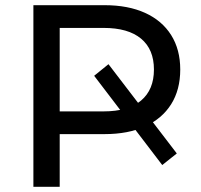

<svg xmlns="http://www.w3.org/2000/svg" viewBox="-20 -720 773 740"><path d="M108.7 -700H383.4Q473.7 -700 539.1 -670.4Q604.4 -640.7 639.6 -584.9Q674.7 -529.1 674.7 -452Q674.7 -374 639.6 -318.2Q604.4 -262.4 539.1 -232.8Q473.7 -203.1 383.4 -203.1H184L210.1 -230.1V0H108.7ZM342.9 -427.9 398.1 -472.6 661.4 -128.6 605.3 -83.9ZM184 -290.7H379.4Q474 -290.7 523.6 -332.4Q573.3 -374.1 573.3 -452Q573.3 -529.9 523.6 -571.1Q474 -612.4 379.4 -612.4H184L210.1 -641V-262.1Z"/></svg>

Font: iiserrat Thin
Style: Regular
Weight: 100
Designer: Akira Ohta
Foundry: Akira Ohta
Version: Version 1.200;Glyphs 3.3.1 (3343)